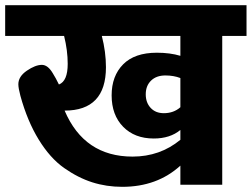

<svg xmlns="http://www.w3.org/2000/svg" viewBox="-40 -715 974 743"><path d="M914 -695V-576H820V0H658V-74Q568 8 433 8Q372 8 317 -9.5Q262 -27 208 -65Q154 -103 110 -174.5Q66 -246 39 -344Q31 -374 31 -389Q31 -419 64 -441.5Q97 -464 122 -464Q145 -464 164 -432Q176 -413 188 -388Q222 -401 222 -468Q222 -520 208 -576H-20V-695ZM658 -499V-576H354Q370 -514 370 -455Q370 -287 210 -287Q286 -109 473 -109Q579 -109 658 -174V-212Q618 -179 555 -179Q481 -179 436.5 -224.5Q392 -270 392 -346Q392 -421 436.5 -466Q481 -511 567 -511Q618 -511 658 -499ZM658 -300V-413Q632 -423 600 -423Q565 -423 544.5 -403Q524 -383 524 -350Q524 -318 543 -297.5Q562 -277 594 -277Q632 -277 658 -300Z"/></svg>

Font: FiraGO ExtraBold
Style: Regular
Weight: 800
Designer: bBox Type
Foundry: bBox Type GmbH
Version: Version 1.001;PS 001.001;hotconv 1.0.88;makeotf.lib2.5.64775